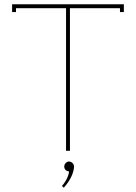

<svg xmlns="http://www.w3.org/2000/svg" viewBox="-20 -699 629 890"><path d="M299.8 49.8Q309.1 49.8 316.2 56.9Q323.2 64 323.2 73.2V76.2Q318.4 123 275.9 170.9L267.1 163.1Q281.7 146.5 290.8 127.2Q299.8 107.9 299.8 95.2Q290.5 95.2 284.2 88.9Q277.8 82.5 277.8 73.2Q277.8 64 284.4 56.9Q291 49.8 299.8 49.8ZM36.1 -679.2H554.2V-643.1H536.1V-661.1H304.2V0H286.1V-661.1H54.2V-643.1H36.1Z"/></svg>

Font: Rawengulk
Style: Light
Weight: 300
Version: Version 0.92